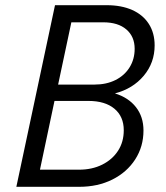

<svg xmlns="http://www.w3.org/2000/svg" viewBox="-20 -720 640 740"><path d="M43 0 192 -700H391Q448 -700 489.5 -681.5Q531 -663 553.5 -628Q576 -593 576 -545Q576 -478 534 -428Q492 -378 423 -360Q475 -344 504 -307Q533 -270 533 -217Q533 -155 501 -105.5Q469 -56 413 -28Q357 0 285 0ZM204 -394H344Q390 -394 425 -411.5Q460 -429 479.5 -460.5Q499 -492 499 -532Q499 -579 467 -606.5Q435 -634 378 -634H255ZM134 -66H284Q335 -66 374 -85.5Q413 -105 435 -139Q457 -173 457 -218Q457 -271 421 -301Q385 -331 321 -331H190Z"/></svg>

Font: Red Hat Mono
Style: Italic
Weight: 400
Italic angle: -12°
Monospace: yes
Designer: Pentagram, MCKL
Foundry: MCKL
Version: Version 1.030